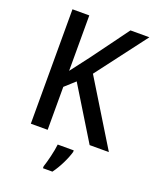

<svg xmlns="http://www.w3.org/2000/svg" viewBox="-168 -809 909 1126"><g transform="rotate(20 286.0 -246.5)"><path d="M572 0 327 -400 565 -714H447L280 -486C246 -441 216 -402 190 -368V-714H85V0H190V-268L253 -325L452 0ZM375 71V61H275C271 102 253 174 241 209V221H300C333 177 363 114 375 71Z"/></g></svg>

Font: Noto Sans Devanagari SemiCondensed Medium
Style: Regular
Weight: 500
Width: 4
Designer: Jelle Bosma - Monotype Design Team
Foundry: Monotype Imaging Inc.
Version: Version 2.004